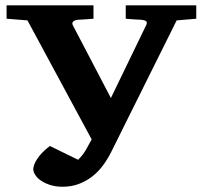

<svg xmlns="http://www.w3.org/2000/svg" viewBox="-20 -691 768 727"><path d="M648.9 -613.8 401.9 -117.2Q388.2 -89.4 370.1 -64.9Q352.1 -40.5 329.1 -22.7Q306.2 -4.9 278.3 5.6Q250.5 16.1 216.8 16.1Q190.9 16.1 170.4 9.5Q149.9 2.9 135.5 -6.8Q121.1 -16.6 113.5 -28.6Q106 -40.5 106 -50.8Q106 -58.1 109.9 -68.4Q113.8 -78.6 121.6 -90.3Q129.4 -102.1 141.4 -114.3Q153.3 -126.5 168.9 -138.2L275.9 -85.9Q294.4 -104.5 305.4 -124Q316.4 -143.6 327.1 -163.1L84 -613.8L4.9 -620.1V-670.9H334V-620.1Q322.8 -619.1 312.5 -618.4Q302.2 -617.7 293.9 -617.2Q284.7 -616.2 275.9 -616.2Q260.3 -614.3 256.1 -608.4Q252 -602.5 255.9 -595.2L399.9 -319.8L533.2 -595.2Q537.6 -603.5 534.9 -608.9Q532.2 -614.3 514.2 -616.2Q504.9 -616.2 495.1 -617.2Q486.8 -617.7 476.3 -618.4Q465.8 -619.1 456.1 -620.1V-670.9H723.1V-620.1Z"/></svg>

Font: Charis SIL CyrE
Style: Bold
Weight: 700
Foundry: SIL International
Version: Version 5.000